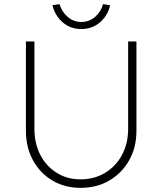

<svg xmlns="http://www.w3.org/2000/svg" viewBox="-20 -900 783 926"><path d="M368 6Q292 6 232.5 -29.5Q173 -65 139 -127Q105 -189 105 -269V-700H146V-278Q146 -208 174.5 -153Q203 -98 253.5 -66.5Q304 -35 368 -35Q435 -35 487 -66.5Q539 -98 568.5 -153Q598 -208 598 -278V-700H638V-269Q638 -189 603 -127Q568 -65 507.5 -29.5Q447 6 368 6ZM372 -760Q319 -760 282 -792.5Q245 -825 233 -875L267 -880Q278 -843 306.5 -818.5Q335 -794 372 -794Q410 -794 438.5 -818.5Q467 -843 477 -880L511 -875Q500 -825 462.5 -792.5Q425 -760 372 -760Z"/></svg>

Font: Readex Pro Light
Style: Regular
Weight: 300
Designer: Bonnie Shaver-Troup, Thomas Jockin
Foundry: Lexend
Version: Version 1.200; ttfautohint (v1.8.3)